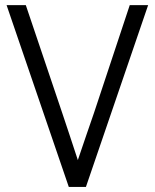

<svg xmlns="http://www.w3.org/2000/svg" viewBox="-20 -735 608 755"><path d="M250.5 0 5.9 -714.8H81.5L224.6 -291Q230 -275.4 252.2 -208.3Q274.4 -141.1 286.1 -105.5Q297.9 -140.6 319.8 -204.6Q341.8 -268.6 349.6 -291L490.2 -714.8H562.5L317.9 0Z"/></svg>

Font: Pontano Sans
Style: Regular
Weight: 400
Foundry: vernon adams
Version: 1.0